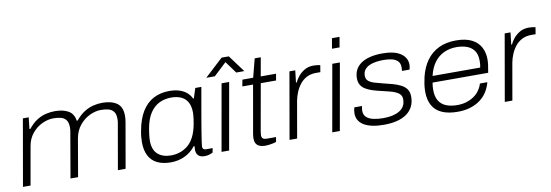

<svg xmlns="http://www.w3.org/2000/svg" viewBox="-55 -1104 4290 1496"><g transform="rotate(-10 2090.0 -355.5)"><path d="M31 0 123 -526H169L159 -435H166Q200 -477 235 -499Q270 -521 306.5 -529.5Q343 -538 377 -538Q442 -538 483.5 -514.5Q525 -491 533 -435H540Q574 -476 610 -498.5Q646 -521 682 -529.5Q718 -538 753 -538Q825 -538 867.5 -508.5Q910 -479 910 -408Q910 -396 909 -383Q908 -370 905 -355L843 0H782L843 -349Q846 -361 847 -372.5Q848 -384 848 -394Q848 -433 832.5 -452.5Q817 -472 790.5 -478.5Q764 -485 732 -485Q688 -485 642.5 -463Q597 -441 563.5 -400Q530 -359 519 -301L467 0H407L467 -348Q470 -361 471 -372.5Q472 -384 472 -394Q472 -432 456.5 -452Q441 -472 415 -478.5Q389 -485 356 -485Q312 -485 266.5 -463.5Q221 -442 187.5 -401Q154 -360 144 -301L91 0Z M1200 12Q1137 12 1093 -9.5Q1049 -31 1026.5 -74.5Q1004 -118 1004 -181Q1004 -202 1006 -224Q1008 -246 1013 -270Q1029 -361 1065.5 -420.5Q1102 -480 1157 -509Q1212 -538 1283 -538Q1325 -538 1358.5 -528Q1392 -518 1416.5 -498.5Q1441 -479 1456 -448H1462L1487 -526H1535L1515 -412Q1510 -383 1502.5 -341Q1495 -299 1487.5 -254.5Q1480 -210 1473.5 -169.5Q1467 -129 1463 -101Q1459 -73 1459 -66Q1459 -54 1466 -47.5Q1473 -41 1488 -41H1539L1532 -6Q1522 -1 1505 4.5Q1488 10 1468 10Q1436 10 1419.5 -4.5Q1403 -19 1401 -46Q1401 -53 1401.5 -61.5Q1402 -70 1403 -79L1396 -81Q1359 -34 1308.5 -11Q1258 12 1200 12ZM1211 -41Q1245 -41 1278.5 -51.5Q1312 -62 1342 -85.5Q1372 -109 1393.5 -150.5Q1415 -192 1426 -253Q1430 -275 1432 -291Q1434 -307 1435 -319Q1436 -331 1436 -341Q1436 -390 1418.5 -422Q1401 -454 1368 -469.5Q1335 -485 1288 -485Q1238 -485 1195.5 -465Q1153 -445 1122 -399.5Q1091 -354 1077 -275Q1073 -251 1071 -234Q1069 -217 1068 -205.5Q1067 -194 1067 -183Q1067 -110 1106 -75.5Q1145 -41 1211 -41Z M1602 0 1695 -526H1755L1662 0ZM1585 -589 1730 -723H1787L1886 -589H1822L1742 -699H1770L1653 -589Z M1948 12Q1919 12 1900.5 3.5Q1882 -5 1873.5 -20.5Q1865 -36 1865 -60Q1865 -67 1866 -75.5Q1867 -84 1868 -93L1935 -474H1850L1860 -526H1945L1983 -673H2031L2005 -526H2126L2117 -474H1996L1931 -108Q1930 -98 1928.5 -89Q1927 -80 1927 -74Q1927 -57 1936 -48.5Q1945 -40 1971 -40H2040L2034 -3Q2022 2 2006.5 5Q1991 8 1976 10Q1961 12 1948 12Z M2140 0 2232 -526H2278L2267 -431H2273Q2282 -452 2301.5 -476.5Q2321 -501 2351.5 -519.5Q2382 -538 2424 -538Q2440 -538 2454.5 -536Q2469 -534 2477 -532L2468 -478H2432Q2391 -478 2359.5 -461.5Q2328 -445 2306 -417Q2284 -389 2270.5 -356Q2257 -323 2251 -291L2200 0Z M2589 -642 2603 -723H2663L2649 -642ZM2478 0 2571 -526H2631L2538 0Z M2886 12Q2836 12 2797 4Q2758 -4 2730.5 -20Q2703 -36 2688.5 -59.5Q2674 -83 2674 -115Q2674 -126 2676 -138.5Q2678 -151 2681 -162H2742Q2740 -154 2738.5 -144Q2737 -134 2737 -125Q2737 -92 2757.5 -73.5Q2778 -55 2813 -47.5Q2848 -40 2890 -40Q2928 -40 2959.5 -46.5Q2991 -53 3015.5 -67Q3040 -81 3053.5 -103Q3067 -125 3067 -157Q3067 -181 3055 -195.5Q3043 -210 3020.5 -220Q2998 -230 2969 -237Q2940 -244 2907 -252Q2871 -260 2840.5 -270Q2810 -280 2787.5 -294Q2765 -308 2752.5 -329Q2740 -350 2740 -381Q2740 -418 2755 -447.5Q2770 -477 2799.5 -497Q2829 -517 2871.5 -527.5Q2914 -538 2969 -538Q3015 -538 3050.5 -530Q3086 -522 3110.5 -506Q3135 -490 3148.5 -467.5Q3162 -445 3162 -416Q3162 -406 3160.5 -397Q3159 -388 3156 -377H3096Q3097 -385 3097.5 -391.5Q3098 -398 3098 -405Q3098 -438 3080 -455.5Q3062 -473 3032.5 -479.5Q3003 -486 2969 -486Q2940 -486 2911 -482Q2882 -478 2858 -467.5Q2834 -457 2819 -438Q2804 -419 2804 -390Q2804 -362 2823 -347Q2842 -332 2872.5 -323.5Q2903 -315 2938 -306Q2973 -298 3007 -288.5Q3041 -279 3069.5 -265Q3098 -251 3115 -228Q3132 -205 3132 -167Q3132 -123 3115 -89.5Q3098 -56 3066.5 -33.5Q3035 -11 2989.5 0.5Q2944 12 2886 12Z M3470 12Q3396 12 3346 -10Q3296 -32 3271 -76.5Q3246 -121 3246 -186Q3246 -217 3250.5 -246Q3255 -275 3261 -301Q3279 -375 3317 -428Q3355 -481 3413.5 -509.5Q3472 -538 3550 -538Q3626 -538 3674 -514Q3722 -490 3745 -447.5Q3768 -405 3768 -349Q3768 -331 3765 -307.5Q3762 -284 3755 -246H3315Q3312 -230 3311 -216.5Q3310 -203 3310 -189Q3310 -136 3330 -103Q3350 -70 3387.5 -55Q3425 -40 3475 -40Q3516 -40 3549 -50.5Q3582 -61 3608 -79Q3634 -97 3651.5 -122Q3669 -147 3677 -175H3736Q3726 -137 3705.5 -103Q3685 -69 3652 -43.5Q3619 -18 3573.5 -3Q3528 12 3470 12ZM3324 -297H3701Q3704 -311 3705 -324Q3706 -337 3706 -349Q3706 -400 3685.5 -429.5Q3665 -459 3629 -472.5Q3593 -486 3545 -486Q3492 -486 3447 -465.5Q3402 -445 3370.5 -403Q3339 -361 3324 -297Z M3843 0 3935 -526H3981L3970 -431H3976Q3985 -452 4004.5 -476.5Q4024 -501 4054.5 -519.5Q4085 -538 4127 -538Q4143 -538 4157.5 -536Q4172 -534 4180 -532L4171 -478H4135Q4094 -478 4062.5 -461.5Q4031 -445 4009 -417Q3987 -389 3973.5 -356Q3960 -323 3954 -291L3903 0Z"/></g></svg>

Font: Archivo SemiExpanded ExtraLight
Style: Italic
Weight: 250
Width: 6
Italic angle: -10°
Designer: Hector Gatti
Foundry: Omnibus-Type
Version: Version 2.001